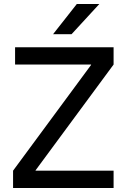

<svg xmlns="http://www.w3.org/2000/svg" viewBox="-20 -935 625 955"><path d="M45 -86 433 -612V-614H55V-700H545V-614L157 -88V-86H545V0H45ZM362 -915H474L336 -765H244Z"/></svg>

Font: PT Root UI Medium
Style: Regular
Weight: 500
Designer: Vitaly Kuzmin
Foundry: ParaType Ltd.
Version: Version 2.001G